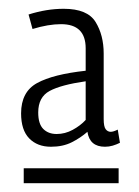

<svg xmlns="http://www.w3.org/2000/svg" viewBox="-20 -698 317 437"><path d="M28 -440Q28 -489 64.5 -509Q101 -529 175 -537V-588Q175 -643 119 -643Q90 -643 54 -632L45 -665Q86 -678 125 -678Q179 -678 197.5 -648Q216 -618 216 -576V-427Q216 -410 220.5 -404Q225 -398 232 -398Q238 -398 248 -403L253 -373Q245 -369 236.5 -366.5Q228 -364 219 -364Q184 -364 179 -398Q163 -384 143 -374Q123 -364 96 -364Q65 -364 46.5 -383Q28 -402 28 -440ZM67 -442Q67 -416 78.5 -404.5Q90 -393 109 -393Q128 -393 145.5 -402.5Q163 -412 175 -425V-513Q119 -505 93 -491Q67 -477 67 -442ZM34 -281V-315H250V-281Z"/></svg>

Font: Georama SemiCondensed Light
Style: Regular
Weight: 300
Width: 4
Designer: Jean-Baptiste Levee
Foundry: Production Type
Version: Version 1.000